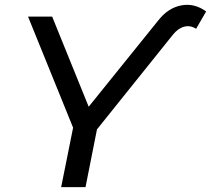

<svg xmlns="http://www.w3.org/2000/svg" viewBox="-20 -768 866 788"><path d="M231 0 280 -244 95 -700H194L344 -330L631 -686Q671 -736 724.5 -746Q778 -756 826 -721L785 -650Q761 -665 736 -658.5Q711 -652 690 -626L378 -237L331 0Z"/></svg>

Font: Montserrat Medium
Style: Italic
Weight: 500
Italic angle: -11.3°
Designer: Julieta Ulanovsky
Foundry: Julieta Ulanovsky
Version: Version 9.000; ttfautohint (v1.8.4.7-5d5b)